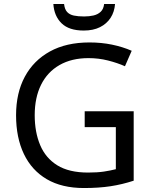

<svg xmlns="http://www.w3.org/2000/svg" viewBox="-20 -1004 768 968"><path d="M407 -443H654V-93Q596 -74 537 -65Q478 -56 403 -56Q292 -56 216 -100.5Q140 -145 100.5 -227.5Q61 -310 61 -423Q61 -535 105 -617Q149 -699 231.5 -744.5Q314 -790 431 -790Q491 -790 544.5 -779Q598 -768 644 -748L610 -670Q572 -687 524.5 -699Q477 -711 426 -711Q341 -711 280 -676Q219 -641 187 -576.5Q155 -512 155 -423Q155 -338 182.5 -272.5Q210 -207 269 -170.5Q328 -134 424 -134Q471 -134 504 -139Q537 -144 564 -151V-363H407ZM560 -984Q557 -944 537.5 -914Q518 -884 484 -867Q450 -850 402 -850Q328 -850 290.5 -886.5Q253 -923 249 -984H303Q306 -957 318.5 -943.5Q331 -930 352.5 -925.5Q374 -921 404 -921Q430 -921 451.5 -926Q473 -931 487.5 -944.5Q502 -958 505 -984Z"/></svg>

Font: Noto Sans Malayalam UI
Style: Regular
Weight: 400
Designer: Jelle Bosma - Monotype Design Team
Foundry: Monotype Imaging Inc.
Version: Version 2.104